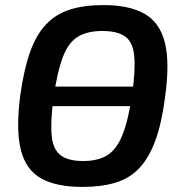

<svg xmlns="http://www.w3.org/2000/svg" viewBox="-20 -723 716 756"><path d="M92 -305V-382H575V-305ZM388 -703Q488 -703 548.5 -669Q609 -635 629 -556Q649 -477 630 -341Q617 -239 592 -170.5Q567 -102 529 -61.5Q491 -21 435.5 -4Q380 13 304 13Q202 13 142 -20.5Q82 -54 62 -133Q42 -212 60 -349Q74 -449 98 -517Q122 -585 160.5 -626Q199 -667 254.5 -685Q310 -703 388 -703ZM383 -601Q323 -601 286 -578Q249 -555 227.5 -498.5Q206 -442 191 -341Q178 -243 183.5 -188.5Q189 -134 219 -111.5Q249 -89 307 -89Q367 -89 403.5 -112.5Q440 -136 462.5 -192.5Q485 -249 500 -349Q514 -449 508.5 -503.5Q503 -558 472.5 -579.5Q442 -601 383 -601Z"/></svg>

Font: Exo 2 SemiBold
Style: Italic
Weight: 600
Italic angle: -8°
Designer: Natanael Gama
Foundry: Natanael Gama
Version: Version 2.010